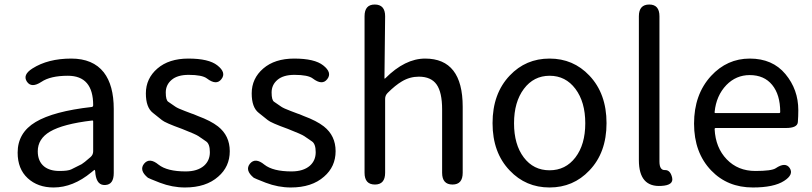

<svg xmlns="http://www.w3.org/2000/svg" viewBox="-20 -816 3592 849"><path d="M217 13Q147 13 102.5 -28Q58 -69 58 -141Q58 -229 137.5 -276.5Q217 -324 386 -343Q392 -344 392 -351Q392 -481 280 -481Q203 -481 163 -454Q119 -425 99 -455Q79 -485 123 -513Q192 -557 295 -557Q391 -557 439 -496Q483 -439 483 -334V-51Q483 0 446 2Q409 5 402 -46L401 -58Q400 -65 398.5 -65Q397 -65 384 -54Q303 13 217 13ZM243 -60Q281 -60 295 -67Q318 -78 341 -90Q350 -95 381 -122Q392 -132 392 -147V-279Q392 -284 387 -283Q259 -268 201 -234Q147 -202 147 -147Q147 -103 175 -80Q200 -60 243 -60Z M798 13Q742 13 687 -8Q636 -28 634 -30Q594 -63 617 -92Q641 -121 681 -88Q719 -58 801 -58Q853 -58 882 -83Q908 -106 908 -143Q908 -180 891 -191Q869 -206 857.5 -214Q846 -222 785 -246Q710 -273 696 -285Q676 -301 656 -317Q625 -341 625 -403Q625 -469 676 -513Q727 -557 813 -557Q903 -557 941 -527Q982 -495 959 -466Q937 -437 895 -469Q874 -485 814 -485Q765 -485 739 -463Q713 -441 713 -407Q713 -373 724 -366Q746 -351 756 -344Q766 -337 798 -325Q823 -316 827 -314Q832 -313 855 -303Q912 -282 944 -257Q996 -216 996 -147.5Q996 -79 945 -35Q891 13 798 13Z M1266 13Q1210 13 1155 -8Q1104 -28 1102 -30Q1062 -63 1085 -92Q1109 -121 1149 -88Q1187 -58 1269 -58Q1321 -58 1350 -83Q1376 -106 1376 -143Q1376 -180 1359 -191Q1337 -206 1325.5 -214Q1314 -222 1253 -246Q1178 -273 1164 -285Q1144 -301 1124 -317Q1093 -341 1093 -403Q1093 -469 1144 -513Q1195 -557 1281 -557Q1371 -557 1409 -527Q1450 -495 1427 -466Q1405 -437 1363 -469Q1342 -485 1282 -485Q1233 -485 1207 -463Q1181 -441 1181 -407Q1181 -373 1192 -366Q1214 -351 1224 -344Q1234 -337 1266 -325Q1291 -316 1295 -314Q1300 -313 1323 -303Q1380 -282 1412 -257Q1464 -216 1464 -147.5Q1464 -79 1413 -35Q1359 13 1266 13Z M1638 0Q1592 0 1592 -52V-744Q1592 -796 1637 -796Q1683 -796 1683 -744L1680 -471Q1680 -466 1684 -470Q1771 -557 1860 -557Q2026 -557 2026 -344V-52Q2026 0 1981 0Q1935 0 1935 -52V-332Q1935 -408 1910.5 -442.5Q1886 -477 1832 -477Q1792 -477 1757 -456Q1728 -439 1694 -405Q1683 -394 1683 -379V-52Q1683 0 1638 0Z M2234 -62Q2158 -141 2158 -271.5Q2158 -402 2234 -482Q2305 -557 2410 -557Q2515 -557 2586 -482Q2662 -402 2662 -271.5Q2662 -141 2586 -62Q2515 13 2410 13Q2305 13 2234 -62ZM2296 -120Q2339 -63 2410 -63Q2481 -63 2524.5 -120Q2568 -177 2568 -271Q2568 -365 2524.5 -423Q2481 -481 2410.5 -481Q2340 -481 2296.5 -423Q2253 -365 2253 -271Q2253 -177 2296 -120Z M2805 -108V-744Q2805 -796 2851 -796Q2896 -796 2896 -744V-102Q2896 -63 2920 -64Q2944 -65 2952 -31Q2960 3 2905 6Q2805 13 2805 -108Z M3309 13Q3197 13 3125 -62Q3049 -141 3049 -269.5Q3049 -398 3124 -480Q3195 -557 3295.5 -557Q3396 -557 3453 -488.5Q3510 -420 3510 -329Q3510 -302 3508 -276Q3506 -250 3455 -250H3145Q3140 -250 3140 -245Q3144 -163 3193.5 -111.5Q3243 -60 3320 -60Q3392 -60 3410 -72Q3453 -101 3472 -73Q3491 -44 3447 -16Q3402 13 3309 13ZM3140 -321Q3139 -316 3144 -316H3425Q3430 -316 3430 -321Q3430 -397 3394.5 -440.5Q3359 -484 3295 -484Q3235 -484 3192 -440Q3147 -393 3140 -321Z"/></svg>

Font: Resource Han Rounded CN
Style: Regular
Weight: 400
Designer: Cyano Hao (round all glyphs); Ryoko NISHIZUKA  (kana, bopomofo & ideographs); Paul D. Hunt (Latin, Greek & Cyrillic); Sa
Foundry: Cyano Hao
Version: 0.990